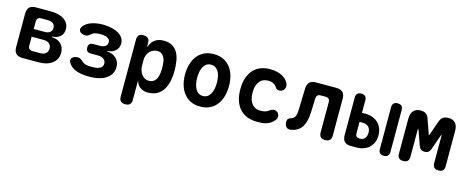

<svg xmlns="http://www.w3.org/2000/svg" viewBox="-40 -1193 4880 2016"><g transform="rotate(15 2400.0 -185.0)"><path d="M168 0Q120 0 97 -23Q74 -46 74 -94V-456Q74 -504 97 -527Q120 -550 168 -550H328Q421 -550 475.5 -512Q530 -474 530 -408Q530 -359 497.5 -329.5Q465 -300 410 -298V-291Q473 -289 509.5 -253Q546 -217 546 -157Q546 -85 491 -42.5Q436 0 342 0ZM203 -241V-144Q203 -121 215 -109Q227 -97 250 -97H332Q373 -97 395 -116Q417 -135 417 -169Q417 -203 395 -222Q373 -241 332 -241ZM250 -453Q227 -453 215 -441Q203 -429 203 -406V-325H325Q360 -325 380.5 -342Q401 -359 401 -389Q401 -419 380.5 -436Q360 -453 325 -453Z M687 -481Q712 -515 758.5 -534Q805 -553 868 -557Q881 -558 893.5 -558Q906 -558 918 -557Q966 -554 1005 -543.5Q1044 -533 1071.5 -515Q1099 -497 1114.5 -471.5Q1130 -446 1130 -413Q1130 -366 1096.5 -335.5Q1063 -305 1010 -302V-296Q1072 -293 1109 -256.5Q1146 -220 1146 -162Q1146 -124 1130 -94Q1114 -64 1085 -42Q1056 -20 1015.5 -7.5Q975 5 926 7Q910 8 893 8Q876 8 860 7Q792 4 743 -16.5Q694 -37 670 -75Q658 -92 657.5 -106.5Q657 -121 665.5 -132Q674 -143 691 -150Q708 -157 731 -157Q742 -157 750 -153.5Q758 -150 765 -145Q772 -140 779.5 -133Q787 -126 795 -121Q806 -111 822 -106Q838 -101 860 -99Q876 -98 893 -98Q910 -98 926 -99Q966 -102 989.5 -118Q1013 -134 1013 -165Q1013 -195 989.5 -213Q966 -231 926 -231H848Q822 -231 809 -243.5Q796 -256 796 -282Q796 -309 809 -321.5Q822 -334 848 -334H921Q958 -334 979 -350Q1000 -366 1000 -393Q1000 -421 978 -435.5Q956 -450 918 -453Q906 -454 893.5 -454Q881 -454 868 -453Q849 -451 835 -447.5Q821 -444 812 -436Q802 -430 794.5 -424Q787 -418 779.5 -412.5Q772 -407 764 -403.5Q756 -400 746 -400Q722 -400 705.5 -407Q689 -414 681 -425Q673 -436 674 -451Q675 -466 687 -481Z M1334 -560Q1367 -560 1384 -544Q1401 -528 1401 -495V-444Q1409 -468 1421.5 -489.5Q1434 -511 1452 -526.5Q1470 -542 1495 -551Q1520 -560 1554 -560Q1611 -560 1648.5 -538Q1686 -516 1707 -478.5Q1728 -441 1736.5 -390Q1745 -339 1745 -281Q1745 -231 1735.5 -179Q1726 -127 1702.5 -85Q1679 -43 1637.5 -16.5Q1596 10 1531 10Q1481 10 1445 -17.5Q1409 -45 1401 -92V124Q1401 157 1385 173.5Q1369 190 1335 190Q1301 190 1285 173.5Q1269 157 1269 124V-495Q1269 -528 1284.5 -544Q1300 -560 1334 -560ZM1517 -438Q1494 -438 1472.5 -428.5Q1451 -419 1435.5 -402Q1420 -385 1410.5 -361.5Q1401 -338 1401 -310V-249Q1401 -223 1408.5 -198.5Q1416 -174 1430 -154.5Q1444 -135 1464 -123.5Q1484 -112 1508 -112Q1542 -112 1562.5 -127Q1583 -142 1594 -166.5Q1605 -191 1608.5 -221Q1612 -251 1612 -280Q1612 -309 1608.5 -337.5Q1605 -366 1594.5 -388.5Q1584 -411 1565 -424.5Q1546 -438 1517 -438Z M2100 10Q2039 10 1994.5 -12.5Q1950 -35 1920 -74Q1890 -113 1875.5 -165Q1861 -217 1861 -275Q1861 -334 1875.5 -385.5Q1890 -437 1919.5 -476Q1949 -515 1994 -537.5Q2039 -560 2100 -560Q2161 -560 2206 -537.5Q2251 -515 2280.5 -476.5Q2310 -438 2324.5 -386Q2339 -334 2339 -275Q2339 -217 2324.5 -165Q2310 -113 2280.5 -74Q2251 -35 2206 -12.5Q2161 10 2100 10ZM2100 -105Q2127 -105 2147.5 -118Q2168 -131 2181 -154.5Q2194 -178 2200.5 -209Q2207 -240 2207 -275Q2207 -311 2201 -342Q2195 -373 2181.5 -396Q2168 -419 2148 -432Q2128 -445 2100 -445Q2072 -445 2052 -432Q2032 -419 2018.5 -395.5Q2005 -372 1999 -341Q1993 -310 1993 -275Q1993 -240 1999.5 -209Q2006 -178 2019 -154.5Q2032 -131 2052.5 -118Q2073 -105 2100 -105Z M2462 -277Q2462 -352 2482 -406Q2502 -460 2535.5 -494Q2569 -528 2614.5 -544Q2660 -560 2712 -560Q2755 -560 2789 -551.5Q2823 -543 2848.5 -528.5Q2874 -514 2890 -496Q2906 -478 2914 -460Q2925 -432 2917.5 -408.5Q2910 -385 2887 -374Q2870 -366 2850.5 -368.5Q2831 -371 2820 -388Q2806 -411 2781.5 -424.5Q2757 -438 2723 -438Q2698 -438 2674.5 -429.5Q2651 -421 2633.5 -401Q2616 -381 2605.5 -350Q2595 -319 2595 -275Q2595 -234 2605 -202.5Q2615 -171 2632 -151Q2649 -131 2671.5 -121.5Q2694 -112 2720 -112Q2747 -112 2771.5 -117.5Q2796 -123 2816 -140Q2833 -154 2855.5 -157Q2878 -160 2898 -145Q2907 -138 2912 -128Q2917 -118 2918.5 -106Q2920 -94 2917 -82Q2914 -70 2905 -60Q2886 -37 2865 -23Q2844 -9 2821 -1.5Q2798 6 2773 8Q2748 10 2721 10Q2664 10 2616.5 -7Q2569 -24 2535 -59Q2501 -94 2481.5 -148Q2462 -202 2462 -277Z M3117 -456Q3119 -504 3142 -527Q3165 -550 3213 -550H3432Q3480 -550 3503 -527Q3526 -504 3526 -456V-56Q3526 -23 3509.5 -6.5Q3493 10 3460 10Q3426 10 3410 -6.5Q3394 -23 3394 -56V-384Q3394 -408 3382.5 -419.5Q3371 -431 3347 -431H3295Q3271 -431 3259.5 -419Q3248 -407 3247 -384L3242 -237Q3240 -189 3231.5 -149.5Q3223 -110 3206 -80Q3189 -50 3161 -30.5Q3133 -11 3093 -3Q3057 6 3036.5 -12.5Q3016 -31 3016 -72Q3016 -92 3025.5 -102.5Q3035 -113 3059 -120Q3076 -126 3086 -136.5Q3096 -147 3101.5 -162.5Q3107 -178 3108.5 -197Q3110 -216 3111 -237Z M3760 -367H3796Q3840 -367 3875.5 -354Q3911 -341 3936 -316.5Q3961 -292 3975 -258Q3989 -224 3989 -181Q3989 -140 3975 -106.5Q3961 -73 3935.5 -49Q3910 -25 3874.5 -12.5Q3839 0 3796 0H3739Q3690 0 3667.5 -23Q3645 -46 3645 -94V-503Q3645 -531 3659.5 -545.5Q3674 -560 3703 -560Q3731 -560 3745.5 -545.5Q3760 -531 3760 -503ZM3760 -146Q3760 -121 3772 -110Q3784 -99 3805 -99H3812Q3845 -99 3863 -123Q3881 -147 3881 -182Q3881 -222 3858.5 -245Q3836 -268 3796 -268H3760ZM4155 -48Q4155 -19 4141 -4.5Q4127 10 4098 10Q4069 10 4054.5 -4.5Q4040 -19 4040 -48V-502Q4040 -531 4054.5 -545.5Q4069 -560 4098 -560Q4127 -560 4141 -545.5Q4155 -531 4155 -502Z M4754 -53Q4754 -21 4738.5 -5.5Q4723 10 4691.5 10Q4660 10 4644.5 -5.5Q4629 -21 4629 -53V-344Q4629 -358 4627 -358H4626Q4624 -358 4619 -344L4566 -194Q4558 -168 4542.5 -155Q4527 -142 4500 -142Q4473 -142 4457.5 -155Q4442 -168 4434 -194L4381 -344Q4376 -357 4374 -358H4373Q4371 -357 4371 -344V-53Q4371 -21 4355.5 -5.5Q4340 10 4308.5 10Q4277 10 4261.5 -5.5Q4246 -21 4246 -53V-432Q4246 -491 4273.5 -520.5Q4301 -550 4347 -550Q4370 -550 4386 -545.5Q4402 -541 4413 -531.5Q4424 -522 4431.5 -508.5Q4439 -495 4444 -476L4490 -347Q4498 -320 4500 -320.5Q4502 -321 4511 -347L4556 -476Q4568 -513 4590 -531.5Q4612 -550 4657 -550Q4701 -550 4727.5 -521.5Q4754 -493 4754 -436Z"/></g></svg>

Font: Maple Mono NL
Style: Bold
Weight: 700
Monospace: yes
Designer: subframe7536
Version: Version 7.000